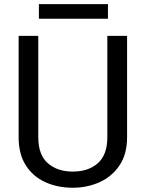

<svg xmlns="http://www.w3.org/2000/svg" viewBox="-20 -881 688 911"><path d="M489.3 -710.9H583V-230Q583 -149.9 547.4 -96.7Q511.7 -43.5 452.9 -16.8Q394 9.8 325.2 9.8Q252.9 9.8 194.6 -16.8Q136.2 -43.5 102.3 -96.7Q68.4 -149.9 68.4 -230V-710.9H161.6V-230Q161.6 -146.5 206.8 -106.7Q252 -66.9 325.2 -66.9Q399.4 -66.9 444.3 -106.7Q489.3 -146.5 489.3 -230ZM492.2 -861.3V-792H164.6V-861.3Z"/></svg>

Font: Vazirmatn FD
Style: Regular
Weight: 400
Designer: Saber Rastikerdar
Foundry: Saber Rastikerdar
Version: Version 33.001